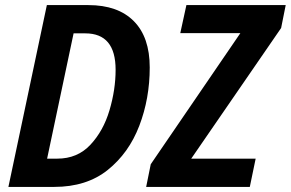

<svg xmlns="http://www.w3.org/2000/svg" viewBox="-20 -734 1142 754"><path d="M193 0Q320 0 403 -66.5Q486 -133 527 -240Q568 -347 568 -469Q568 -588 505.5 -651Q443 -714 327 -714H164L13 0ZM961 0 984 -111H731L1084 -624L1102 -714H712L688 -604H924L572 -89L554 0ZM269 -603H315Q434 -603 434 -460Q434 -382 410 -301Q386 -220 335 -165.5Q284 -111 205 -111H165Z"/></svg>

Font: Noto Sans UI SemiCondensed
Style: Bold Italic
Weight: 700
Width: 4
Designer: Monotype Design Team
Foundry: Monotype Imaging Inc.
Version: 1.001